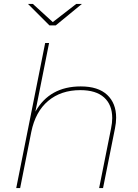

<svg xmlns="http://www.w3.org/2000/svg" viewBox="-20 -962 708 982"><path d="M574 -360Q574 -334 568 -305L507 0H487L548 -305Q554 -334 554 -358Q554 -426 512.5 -463.5Q471 -501 391 -501Q292 -501 226.5 -446Q161 -391 140 -287L83 0H63L211 -742H231L161 -391Q234 -520 393 -520Q482 -520 528 -477Q574 -434 574 -360ZM399 -942 265 -832H233L123 -942H148L250 -849L370 -942Z"/></svg>

Font: Montserrat Alternates Thin
Style: Italic
Weight: 250
Italic angle: -11.3°
Designer: Julieta Ulanovsky
Foundry: Julieta Ulanovsky
Version: Version 7.200